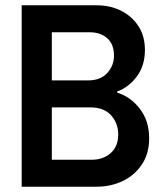

<svg xmlns="http://www.w3.org/2000/svg" viewBox="-20 -706 617 726"><path d="M62 0V-686H345Q398 -686 439.5 -664.5Q481 -643 504.5 -605.5Q528 -568 528 -517Q528 -458 497.5 -417Q467 -376 423 -360V-356Q474 -340 509 -294.5Q544 -249 544 -183Q544 -125 516.5 -84Q489 -43 444 -21.5Q399 0 345 0ZM176 -102H327Q370 -102 398.5 -127Q427 -152 427 -198Q427 -240 400 -270Q373 -300 321 -300H176ZM176 -402H313Q360 -402 385.5 -430Q411 -458 411 -495Q411 -539 385.5 -561.5Q360 -584 319 -584H176Z"/></svg>

Font: Archivo Narrow SemiBold
Style: Regular
Weight: 600
Designer: Hector Gatti
Foundry: Omnibus-Type
Version: Version 3.002